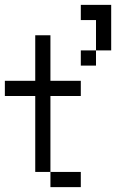

<svg xmlns="http://www.w3.org/2000/svg" viewBox="-20 -770 540 790"><path d="M312.5 0V-62.5H187.5V0ZM312.5 -375V-437.5H187.5V-625H125V-437.5H0V-375H125V-62.5H187.5V-375ZM375 -562.5H312.5V-500H375ZM375 -562.5H437.5V-750H312.5V-687.5H375Q375 -687.5 375 -562.5Z"/></svg>

Font: Unifont
Style: Regular
Weight: 500
Version: Version 15.1.04